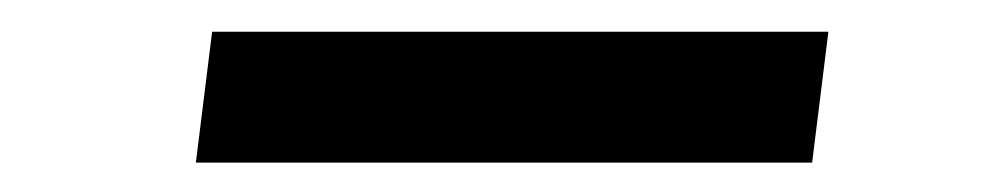

<svg xmlns="http://www.w3.org/2000/svg" viewBox="-20 -420 640 124"><path d="M106.5 -315 117 -399.5H515L504.5 -315Z"/></svg>

Font: Merriweather Sans Italic
Style: Regular
Weight: 400
Italic angle: -7.5°
Designer: Eben Sorkin
Foundry: Eben Sorkin
Version: Version 1.008; ttfautohint (v1.7.19-72a1) -l 8 -r 50 -G 200 